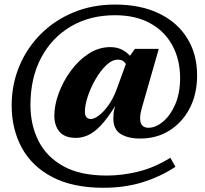

<svg xmlns="http://www.w3.org/2000/svg" viewBox="-20 -714 924 864"><path d="M610.5 -90.5Q556.5 -90.5 523.2 -111Q490 -131.5 490 -181.5Q490 -192 491.2 -204Q492.5 -216 496 -228.5L499 -238Q462 -178.5 431.8 -147.5Q401.5 -116.5 374.8 -105Q348 -93.5 322 -93.5Q271.5 -93.5 248 -121Q224.5 -148.5 224.5 -193.5Q224.5 -240.5 244 -293.8Q263.5 -347 298 -394.5Q332.5 -442 378.2 -472Q424 -502 476.5 -502Q529.5 -502 565 -463L587 -494H694.5L621.5 -239.5Q615.5 -219 613 -205.8Q610.5 -192.5 610.5 -182.5Q610.5 -158.5 620.8 -148.8Q631 -139 647.5 -139Q680.5 -139 713.5 -166.5Q746.5 -194 768.5 -244.2Q790.5 -294.5 790.5 -363Q790.5 -445 756 -509Q721.5 -573 656 -609.2Q590.5 -645.5 497.5 -645.5Q384.5 -645.5 298.8 -595Q213 -544.5 165 -453.8Q117 -363 117 -241.5Q117 -152 153.2 -80Q189.5 -8 265.2 34Q341 76 460.5 76Q530 76 603 58Q676 40 746.5 -4L769.5 36.5Q702.5 81 622 106Q541.5 131 445.5 131Q307.5 131 215.5 82.8Q123.5 34.5 78 -49.2Q32.5 -133 32.5 -240Q32.5 -333 66.5 -415.2Q100.5 -497.5 162.8 -560Q225 -622.5 310.2 -658Q395.5 -693.5 497 -693.5Q613.5 -693.5 696.2 -653.2Q779 -613 823 -541.2Q867 -469.5 867 -375Q867 -291.5 834 -227.5Q801 -163.5 743.2 -127Q685.5 -90.5 610.5 -90.5ZM362 -211.5Q362 -178.5 389.5 -178.5Q404 -178.5 425.5 -194.8Q447 -211 468.2 -240.8Q489.5 -270.5 504.5 -311L546.5 -426Q541.5 -434.5 533 -440Q524.5 -445.5 510 -445.5Q484 -445.5 457.8 -420.2Q431.5 -395 409.8 -357.2Q388 -319.5 375 -280Q362 -240.5 362 -211.5Z"/></svg>

Font: Newsreader 16pt
Style: Bold
Weight: 700
Designer: Hugues Gentile
Foundry: Production Type
Version: Version 1.003; ttfautohint (v1.8.3)